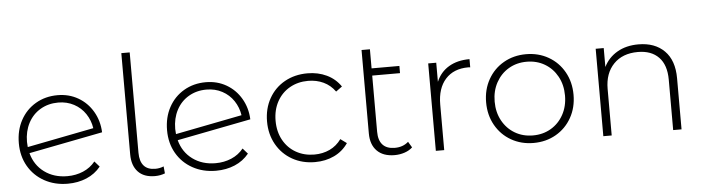

<svg xmlns="http://www.w3.org/2000/svg" viewBox="-46 -940 4176 1142"><g transform="rotate(-5 2041.5 -369.0)"><path d="M414.5 -59.5C385.5 -47.2 354 -41 320 -41C266.7 -41 221 -55 183 -83C145 -111 119.7 -149 107 -197L548 -283C546 -329 534.2 -370.5 512.5 -407.5C490.8 -444.5 461.8 -473.5 425.5 -494.5C389.2 -515.5 348.3 -526 303 -526C254.3 -526 210.7 -514.7 172 -492C133.3 -469.3 103.2 -438 81.5 -398C59.8 -358 49 -312.3 49 -261C49 -209.7 60.5 -164 83.5 -124C106.5 -84 138.5 -52.7 179.5 -30C220.5 -7.3 267 4 319 4C359.7 4 397 -3.2 431 -17.5C465 -31.8 493.3 -53 516 -81L487 -114C467.7 -90 443.5 -71.8 414.5 -59.5ZM197 -454.5C228.3 -472.8 263.7 -482 303 -482C337.7 -482 369 -474.5 397 -459.5C425 -444.5 447.7 -424 465 -398C482.3 -372 493.3 -343.3 498 -312L100 -234C98.7 -247.3 98 -257.7 98 -265C98 -307 106.7 -344.5 124 -377.5C141.3 -410.5 165.7 -436.2 197 -454.5Z M738 -33.5C761.3 -8.5 795 4 839 4C860.3 4 880.3 0.3 899 -7L895 -49C879 -42.3 862.3 -39 845 -39C814.3 -39 791.3 -47.8 776 -65.5C760.7 -83.2 753 -109 753 -143V-742H703V-137C703 -93 714.7 -58.5 738 -33.5Z M1299.5 -59.5C1270.5 -47.2 1239 -41 1205 -41C1151.7 -41 1106 -55 1068 -83C1030 -111 1004.7 -149 992 -197L1433 -283C1431 -329 1419.2 -370.5 1397.5 -407.5C1375.8 -444.5 1346.8 -473.5 1310.5 -494.5C1274.2 -515.5 1233.3 -526 1188 -526C1139.3 -526 1095.7 -514.7 1057 -492C1018.3 -469.3 988.2 -438 966.5 -398C944.8 -358 934 -312.3 934 -261C934 -209.7 945.5 -164 968.5 -124C991.5 -84 1023.5 -52.7 1064.5 -30C1105.5 -7.3 1152 4 1204 4C1244.7 4 1282 -3.2 1316 -17.5C1350 -31.8 1378.3 -53 1401 -81L1372 -114C1352.7 -90 1328.5 -71.8 1299.5 -59.5ZM1082 -454.5C1113.3 -472.8 1148.7 -482 1188 -482C1222.7 -482 1254 -474.5 1282 -459.5C1310 -444.5 1332.7 -424 1350 -398C1367.3 -372 1378.3 -343.3 1383 -312L985 -234C983.7 -247.3 983 -257.7 983 -265C983 -307 991.7 -344.5 1009 -377.5C1026.3 -410.5 1050.7 -436.2 1082 -454.5Z M1659 -30C1699 -7.3 1744.3 4 1795 4C1837 4 1875.2 -4.2 1909.5 -20.5C1943.8 -36.8 1971.7 -60.7 1993 -92L1956 -119C1937.3 -93 1914.2 -73.5 1886.5 -60.5C1858.8 -47.5 1828.3 -41 1795 -41C1754.3 -41 1717.8 -50.2 1685.5 -68.5C1653.2 -86.8 1627.8 -112.7 1609.5 -146C1591.2 -179.3 1582 -217.7 1582 -261C1582 -304.3 1591.2 -342.7 1609.5 -376C1627.8 -409.3 1653.2 -435.2 1685.5 -453.5C1717.8 -471.8 1754.3 -481 1795 -481C1828.3 -481 1858.8 -474.5 1886.5 -461.5C1914.2 -448.5 1937.3 -429 1956 -403L1993 -430C1971.7 -461.3 1943.8 -485.2 1909.5 -501.5C1875.2 -517.8 1837 -526 1795 -526C1744.3 -526 1699 -514.8 1659 -492.5C1619 -470.2 1587.7 -438.8 1565 -398.5C1542.3 -358.2 1531 -312.3 1531 -261C1531 -210.3 1542.3 -164.8 1565 -124.5C1587.7 -84.2 1619 -52.7 1659 -30Z M2377 -33 2356 -68C2334.7 -48.7 2307.7 -39 2275 -39C2243 -39 2218.8 -47.8 2202.5 -65.5C2186.2 -83.2 2178 -109 2178 -143V-479H2344V-522H2178V-636H2128V-138C2128 -93.3 2140.3 -58.5 2165 -33.5C2189.7 -8.5 2224.7 4 2270 4C2290.7 4 2310.5 0.8 2329.5 -5.5C2348.5 -11.8 2364.3 -21 2377 -33Z M2639 -495.5C2605 -475.2 2580 -446 2564 -408V-522H2516V0H2566V-272C2566 -336.7 2582.3 -387.2 2615 -423.5C2647.7 -459.8 2693 -478 2751 -478L2763 -477V-526C2714.3 -526 2673 -515.8 2639 -495.5Z M2966.5 -30C3006.2 -7.3 3050.7 4 3100 4C3149.3 4 3193.8 -7.3 3233.5 -30C3273.2 -52.7 3304.3 -84.2 3327 -124.5C3349.7 -164.8 3361 -210.3 3361 -261C3361 -311.7 3349.7 -357.2 3327 -397.5C3304.3 -437.8 3273.2 -469.3 3233.5 -492C3193.8 -514.7 3149.3 -526 3100 -526C3050.7 -526 3006.2 -514.7 2966.5 -492C2926.8 -469.3 2895.7 -437.8 2873 -397.5C2850.3 -357.2 2839 -311.7 2839 -261C2839 -210.3 2850.3 -164.8 2873 -124.5C2895.7 -84.2 2926.8 -52.7 2966.5 -30ZM3207.5 -69C3175.8 -50.3 3140 -41 3100 -41C3060 -41 3024.2 -50.3 2992.5 -69C2960.8 -87.7 2935.8 -113.7 2917.5 -147C2899.2 -180.3 2890 -218.3 2890 -261C2890 -303.7 2899.2 -341.7 2917.5 -375C2935.8 -408.3 2960.8 -434.3 2992.5 -453C3024.2 -471.7 3060 -481 3100 -481C3140 -481 3175.8 -471.7 3207.5 -453C3239.2 -434.3 3264.2 -408.3 3282.5 -375C3300.8 -341.7 3310 -303.7 3310 -261C3310 -218.3 3300.8 -180.3 3282.5 -147C3264.2 -113.7 3239.2 -87.7 3207.5 -69Z M3926 -469C3888 -507 3836.3 -526 3771 -526C3722.3 -526 3680.2 -515.7 3644.5 -495C3608.8 -474.3 3582 -445.7 3564 -409V-522H3516V0H3566V-278C3566 -340 3583.7 -389.3 3619 -426C3654.3 -462.7 3702.7 -481 3764 -481C3817.3 -481 3858.8 -465.7 3888.5 -435C3918.2 -404.3 3933 -359.7 3933 -301V0H3983V-305C3983 -376.3 3964 -431 3926 -469Z"/></g></svg>

Font: Montserrat Custom ExtraLight
Style: Regular
Weight: 300
Designer: Julieta Ulanovsky
Foundry: Julieta Ulanovsky
Version: Version 7.200